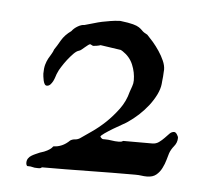

<svg xmlns="http://www.w3.org/2000/svg" viewBox="-33 -682 351 337"><g transform="rotate(5 142.5 -513.0)"><path d="M25.9 -379.9Q23.9 -381.8 23.9 -385.7Q23.9 -390.1 26.1 -393.3Q28.3 -396.5 31.5 -398.4Q34.7 -400.4 38.6 -402.1Q42.5 -403.8 45.9 -405.3Q54.2 -407.7 58.6 -410.2Q63 -412.6 64.9 -414.3Q66.9 -416 67.6 -417.2Q68.4 -418.5 69.8 -418.5Q76.2 -418.5 83.5 -421.6Q90.8 -424.8 97.2 -431.2Q101.1 -433.6 105.5 -433.8Q109.9 -434.1 113.8 -436.5Q121.6 -441.9 133.3 -450Q145 -458 157 -469.2Q168.9 -480.5 179.2 -494.4Q189.5 -508.3 193.8 -525.4Q195.3 -530.3 197.3 -535.4Q199.2 -540.5 199.2 -545.9Q199.2 -560.1 193.6 -573.5Q188 -586.9 175.3 -595.2Q174.8 -595.2 173.6 -596.2Q172.4 -597.2 171.9 -597.2L135.7 -602.5Q133.8 -601.6 128.9 -600.8Q124 -600.1 123 -600.1Q122.1 -600.1 120.1 -601.3Q118.2 -602.5 117.7 -602.5Q116.2 -602.5 114 -600.8Q111.8 -599.1 108.9 -596.7Q106 -594.2 103.3 -592Q100.6 -589.8 98.6 -589.4Q94.7 -588.4 89.6 -583.3Q84.5 -578.1 79.3 -571.5Q74.2 -564.9 70.1 -558.3Q65.9 -551.8 64.5 -547.9Q63 -544.9 61.8 -540.8Q60.5 -536.6 58.6 -532.7Q56.6 -528.8 54 -526.1Q51.3 -523.4 47.9 -523.4Q45.4 -523.4 43.9 -525.9Q42.5 -528.3 41.7 -531.7Q41 -535.2 40.5 -538.6Q40 -542 40 -543.9Q40 -553.2 41.7 -559.6Q43.5 -565.9 46.1 -570.8Q48.8 -575.7 51.3 -579.6Q53.7 -583.5 55.2 -587.9Q59.6 -594.2 65.4 -604.5Q71.3 -614.7 82.5 -622.6Q86.4 -627.9 92.8 -631.6Q99.1 -635.3 104.5 -635.3Q113.8 -637.7 120.8 -639.9Q127.9 -642.1 135 -643.6Q142.1 -645 149.4 -646.2Q156.7 -647.5 166.5 -647.9Q182.1 -646 189.2 -644Q196.3 -642.1 200 -639.6Q203.6 -637.2 206.3 -634.3Q209 -631.3 215.8 -627.9Q220.2 -623.5 226.3 -616.5Q232.4 -609.4 237.8 -601.3Q243.2 -593.3 246.8 -585Q250.5 -576.7 250.5 -569.3Q250.5 -568.4 250.2 -564.9Q250 -561.5 249.8 -557.4Q249.5 -553.2 249 -549.6Q248.5 -545.9 248.5 -543.9Q247.6 -535.2 242.7 -525.1Q237.8 -515.1 230.5 -505.6Q223.1 -496.1 213.9 -487.5Q204.6 -479 195.3 -472.7Q193.4 -471.2 185.8 -467Q178.2 -462.9 170.2 -458Q162.1 -453.1 155.8 -448.7Q149.4 -444.3 149.4 -442.4Q149.4 -441.9 149.9 -441.9Q149.9 -441.4 151.6 -439.9Q153.3 -438.5 154.3 -438.5H157.2Q164.1 -438.5 169.7 -437.5Q175.3 -436.5 182.1 -436.5Q184.6 -436.5 186 -436.8Q187.5 -437 189.9 -438.5H241.2Q247.6 -438.5 252.7 -442.1Q257.8 -445.8 262 -450.2Q266.1 -454.6 269.8 -458.3Q273.4 -461.9 277.8 -461.9Q280.3 -461.9 282.7 -458.3Q285.2 -454.6 285.2 -452.1Q285.2 -443.8 279.8 -437.3Q274.4 -430.7 272 -423.8Q270.5 -419.4 268.6 -412.1Q266.6 -404.8 262.9 -397.5Q259.3 -390.1 253.2 -385Q247.1 -379.9 236.8 -379.9Q231.4 -379.9 227.1 -380.6Q222.7 -381.3 215.8 -381.3Q174.8 -381.3 134 -380.6Q93.3 -379.9 51.8 -379.9Q49.8 -377.9 46.9 -377.9Q43.9 -377.9 44.4 -377.9Q38.1 -377.9 35.4 -378.9Q32.7 -379.9 25.9 -379.9Z"/></g></svg>

Font: IM FELL French Canon SC
Style: Regular
Weight: 400
Designer: Igino Marini
Foundry: Igino Marini
Version: 3.00